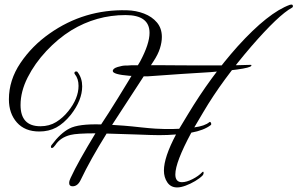

<svg xmlns="http://www.w3.org/2000/svg" viewBox="-20 -755 1303 841"><path d="M756 66Q728 66 713 44Q698 22 698 -8Q698 -66 751 -166Q714 -163 677 -163Q650 -163 575 -166L447 -170Q377 -58 333 34Q320 61 298 61Q283 61 283 47Q283 37 289 25Q306 -12 333.5 -61Q361 -110 398 -171Q316 -171 289 -164Q244 -153 222 -119Q214 -108 209 -107Q203 -106 203 -112Q203 -117 207 -121Q245 -172 284 -192Q324 -213 423 -210Q485 -303 594 -486Q635 -563 635 -611Q635 -689 530 -689Q402 -689 292 -622Q234 -586 183 -531.5Q132 -477 101 -415.5Q70 -354 70 -295Q70 -202 157 -202Q196 -202 226 -220.5Q256 -239 279 -268Q324 -324 324 -379Q324 -410 308 -430Q306 -432 306 -435Q306 -442 314 -442Q319 -442 320 -439Q340 -413 340 -377Q340 -316 290 -252Q259 -214 226.5 -196.5Q194 -179 152 -179Q89 -179 54 -218.5Q19 -258 19 -320Q19 -404 69.5 -479Q120 -554 197 -608Q349 -715 536 -710Q576 -709 611 -695.5Q646 -682 667.5 -656.5Q689 -631 689 -593Q689 -570 680.5 -543Q672 -516 652 -486L471 -208Q491 -207 523 -204.5Q555 -202 599 -197Q636 -193 661 -191.5Q686 -190 699 -190Q722 -190 738.5 -190Q755 -190 765 -191L803 -254Q853 -337 907.5 -411.5Q962 -486 1021 -552Q1155 -700 1250 -734Q1253 -735 1257 -735Q1263 -735 1263 -727Q1263 -724 1260 -722Q1229 -705 1184.5 -662.5Q1140 -620 1081 -552Q1019 -480 966 -408Q913 -336 870 -263L831 -197Q877 -203 897 -220Q901 -223 904 -217Q907 -210 903 -207Q873 -184 818 -174Q748 -44 748 9Q748 43 777 43Q797 43 823.5 29.5Q850 16 866 -1Q868 -3 869 -3Q872 -3 872 3Q871 10 867 14Q855 26 835 38Q815 50 793.5 58Q772 66 756 66ZM647 -422Q629 -420 603.5 -420.5Q578 -421 547 -423Q474 -429 474 -444Q474 -455 495 -461.5Q516 -468 531 -468Q533 -468 538.5 -468Q544 -468 554 -469H613Q663 -470 741 -469Q857 -468 942 -468.5Q1027 -469 1080 -471Q1097 -454 902 -439Q839 -435 774.5 -431Q710 -427 647 -422Z"/></svg>

Font: Alex Brush
Style: Regular
Weight: 400
Designer: Robert E. Leuschke
Foundry: Robert E. Leuschke
Version: Version 1.111; ttfautohint (v1.8.4.7-5d5b)